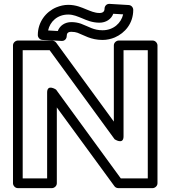

<svg xmlns="http://www.w3.org/2000/svg" viewBox="-20 -945 883 990"><path d="M742 -25H603L269 -483C269 -483 223 -514 223 -468V-25H97V-686H236L571 -227C571 -227 617 -196 617 -242V-686H742ZM767 25C778 25 792 15 792 0V-711C792 -722 782 -736 767 -736H592C581 -736 567 -726 567 -711V-318L269 -726C265 -731 256 -736 248 -736H72C61 -736 47 -726 47 -711V0C47 11 57 25 72 25H248C259 25 273 15 273 0V-391L570 15C574 21 582 25 590 25ZM493 -828C526 -828 554 -846 564 -874L615 -871C605 -827 566 -789 509 -789C462 -789 440 -807 397 -823C382 -828 366 -831 348 -831C315 -831 288 -813 278 -785L228 -788C238 -834 276 -870 332 -870C359 -870 380 -860 405 -850C426 -841 455 -828 493 -828ZM493 -878C468 -878 447 -888 424 -897C402 -906 372 -920 332 -920C310 -920 290 -915 270 -907C216 -884 175 -831 175 -764C175 -752 185 -740 199 -739L298 -734C314 -733 324 -746 324 -759C324 -773 330 -781 348 -781C361 -781 371 -779 380 -776C412 -764 448 -739 509 -739C531 -739 553 -744 572 -752C625 -775 667 -825 667 -894C667 -906 658 -918 644 -919L545 -925C529 -926 519 -913 519 -900C519 -887 512 -878 493 -878Z"/></svg>

Font: Asimov
Style: XWidOu
Weight: 500
Designer: Google
Version: Version 2.000980; 2014